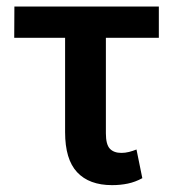

<svg xmlns="http://www.w3.org/2000/svg" viewBox="-20 -548 527 579"><path d="M317.9 10.3Q249 10.3 212.6 -28.6Q176.3 -67.4 176.3 -149.4V-434.1H22.9L23.4 -528.3H459V-434.1H299.3V-146Q299.3 -112.3 311.3 -99.6Q323.2 -86.9 346.2 -86.9Q357.4 -86.9 369.1 -89.8Q380.9 -92.8 391.6 -97.2L409.2 -10.7Q387.7 1 365.5 5.6Q343.3 10.3 317.9 10.3Z"/></svg>

Font: Roboto Slab Medium
Style: Regular
Weight: 500
Designer: Google
Version: Version 2.001; ttfautohint (v1.8.3)